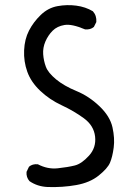

<svg xmlns="http://www.w3.org/2000/svg" viewBox="-20 -752 540 766"><path d="M169.9 -5.9Q128.9 -7.8 97.7 -29.3Q84 -44.9 85.9 -66.4L95.7 -86.9Q109.4 -98.6 130.9 -96.7Q169.9 -76.2 210.4 -80.6Q251 -85 278.3 -91.8Q305.7 -98.6 335 -130.9Q364.3 -163.1 359.4 -207Q354.5 -251 314.5 -280.3Q274.4 -309.6 226.1 -332Q177.7 -354.5 140.6 -389.6Q103.5 -424.8 88.9 -465.8Q74.2 -506.8 76.2 -551.3Q78.1 -595.7 95.7 -629.9Q113.3 -664.1 142.6 -692.4Q171.9 -720.7 209.5 -727.5Q247.1 -734.4 284.2 -729.5Q321.3 -724.6 350.6 -707Q366.2 -689.5 364.3 -664.1L354.5 -644.5Q340.8 -632.8 319.3 -634.8Q266.6 -657.2 237.3 -652.3Q208 -647.5 189.9 -629.4Q171.9 -611.3 161.1 -586.4Q150.4 -561.5 152.3 -535.2Q154.3 -508.8 163.1 -485.4Q171.9 -461.9 203.6 -435.5Q235.4 -409.2 285.2 -388.7Q335 -368.2 377 -328.1Q418.9 -288.1 428.7 -244.1Q438.5 -200.2 433.6 -163.1Q428.7 -126 418.9 -103Q409.2 -80.1 374 -51.8Q338.9 -23.4 284.2 -13.7Q229.5 -3.9 169.9 -5.9Z"/></svg>

Font: NaikaiFont
Style: Regular-Lite
Weight: 400
Version: Version 1.67